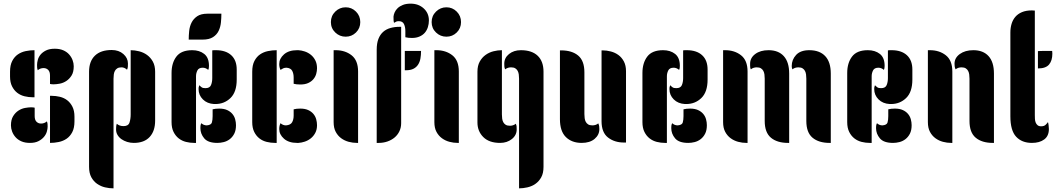

<svg xmlns="http://www.w3.org/2000/svg" viewBox="-20 -783 5799 1052"><path d="M169 -250H160Q137 -250 114.5 -255.5Q92 -261 74.5 -274.5Q57 -288 46 -310Q35 -332 35 -364V-390Q35 -426 47 -449Q59 -472 78 -485Q97 -498 121 -503Q145 -508 169 -508ZM254 -258H263Q286 -258 308.5 -252.5Q331 -247 348.5 -233.5Q366 -220 377 -198Q388 -176 388 -144V-118Q388 -82 376 -59Q364 -36 345 -23Q326 -10 302 -5Q278 0 254 0ZM384 -420Q384 -388 372 -369Q360 -350 343 -339Q326 -328 307 -324.5Q288 -321 274 -321Q262 -321 254 -323V-369Q254 -390 244 -400Q234 -410 219 -410Q200 -410 187 -398Q184 -406 183.5 -412.5Q183 -419 183 -427Q183 -439 187 -454.5Q191 -470 202 -483.5Q213 -497 232 -506.5Q251 -516 280 -516Q307 -516 326.5 -507.5Q346 -499 358.5 -485Q371 -471 377.5 -454Q384 -437 384 -420ZM40 -96Q40 -127 52 -146.5Q64 -166 81 -177Q98 -188 117 -191.5Q136 -195 150 -195Q162 -195 170 -193V-147Q170 -126 180 -116Q190 -106 205 -106Q223 -106 237 -118Q240 -110 240.5 -103.5Q241 -97 241 -89Q241 -77 236.5 -61.5Q232 -46 220.5 -32.5Q209 -19 190.5 -9.5Q172 0 144 0Q117 0 97.5 -8.5Q78 -17 65.5 -31Q53 -45 46.5 -62Q40 -79 40 -96Z M696 -508Q718 -508 742 -502Q766 -496 785.5 -482Q805 -468 817.5 -445.5Q830 -423 830 -390V-122Q830 -65 800 -32.5Q770 0 713 0Q694 0 676.5 -5.5Q659 -11 645.5 -20.5Q632 -30 624 -43.5Q616 -57 616 -73Q616 -79 616.5 -88Q617 -97 620 -105Q634 -92 657 -92Q683 -92 689.5 -111.5Q696 -131 696 -156ZM468 -390Q468 -447 500 -478Q532 -509 592 -509Q631 -509 656 -487Q681 -465 681 -435Q681 -426 680.5 -417.5Q680 -409 676 -401Q662 -414 646 -414Q631 -414 622.5 -408.5Q614 -403 609.5 -394.5Q605 -386 603.5 -375Q602 -364 602 -352V249Q579 249 555.5 243.5Q532 238 512.5 224.5Q493 211 480.5 188.5Q468 166 468 131Z M1054 0H1044Q1021 0 999 -5.5Q977 -11 959.5 -24.5Q942 -38 931 -60Q920 -82 920 -114V-383Q920 -438 946.5 -473Q973 -508 1033 -508Q1073 -508 1099 -487.5Q1125 -467 1125 -422Q1125 -407 1121 -400Q1107 -412 1091 -412Q1069 -412 1061.5 -397Q1054 -382 1054 -365ZM1143 -507Q1148 -508 1153 -508H1163Q1217 -508 1247 -480.5Q1277 -453 1277 -402V-347Q1277 -279 1243 -246Q1209 -213 1160 -213H1153Q1115 -215 1091.5 -238.5Q1068 -262 1068 -295Q1068 -300 1068.5 -304Q1069 -308 1072 -316Q1080 -308 1086 -304Q1092 -300 1106 -300Q1129 -300 1136 -316.5Q1143 -333 1143 -355ZM1273 -97Q1273 -69 1263.5 -50.5Q1254 -32 1239 -20.5Q1224 -9 1206 -4.5Q1188 0 1171 0Q1120 0 1099 -25Q1078 -50 1078 -81Q1078 -86 1078.5 -93Q1079 -100 1083 -108Q1096 -96 1113 -96Q1137 -98 1141 -112Q1145 -126 1145 -147V-184Q1160 -188 1181 -188Q1207 -188 1224.5 -180Q1242 -172 1253 -159Q1264 -146 1268.5 -129.5Q1273 -113 1273 -97ZM1014 -566Q1014 -588 1016.5 -613Q1019 -638 1029.5 -659Q1040 -680 1060.5 -694Q1081 -708 1117 -708H1193Q1193 -685 1190.5 -660Q1188 -635 1178 -614Q1168 -593 1147 -579.5Q1126 -566 1090 -566Z M1496 0H1487Q1464 0 1441.5 -5.5Q1419 -11 1401.5 -24.5Q1384 -38 1373 -60Q1362 -82 1362 -114V-390Q1362 -426 1374 -449Q1386 -472 1405 -485Q1424 -498 1448 -503Q1472 -508 1496 -508ZM1717 -409Q1717 -394 1712.5 -378Q1708 -362 1697 -349Q1686 -336 1668.5 -328Q1651 -320 1625 -320Q1604 -320 1589 -324V-358Q1589 -380 1581 -395Q1573 -410 1550 -412Q1539 -412 1531.5 -408.5Q1524 -405 1517 -400Q1510 -414 1510 -432Q1510 -462 1536 -485Q1562 -508 1608 -508H1615Q1632 -507 1650 -501Q1668 -495 1683 -483Q1698 -471 1707.5 -452.5Q1717 -434 1717 -409ZM1717 -97Q1717 -73 1707.5 -55Q1698 -37 1683 -25Q1668 -13 1650 -7Q1632 -1 1615 0H1608Q1562 0 1536 -23Q1510 -46 1510 -76Q1510 -94 1517 -108Q1530 -96 1547 -96Q1572 -98 1580.5 -113Q1589 -128 1589 -150V-184Q1604 -188 1625 -188Q1651 -188 1668.5 -180Q1686 -172 1697 -159Q1708 -146 1712.5 -129.5Q1717 -113 1717 -97Z M1793 -662Q1793 -696 1817 -719.5Q1841 -743 1874 -743Q1907 -743 1930.5 -719.5Q1954 -696 1954 -662Q1954 -628 1930.5 -605Q1907 -582 1874 -582Q1841 -582 1817 -605Q1793 -628 1793 -662ZM1808 -508H1819Q1871 -508 1906.5 -480Q1942 -452 1942 -391V0H1936Q1913 0 1890.5 -6Q1868 -12 1849.5 -25.5Q1831 -39 1819.5 -60.5Q1808 -82 1808 -114Z M2198 -504H2287Q2287 -481 2283.5 -462Q2280 -443 2270.5 -428.5Q2261 -414 2245 -406Q2229 -398 2204 -398H2198ZM2044 -510Q2044 -546 2053.5 -570Q2063 -594 2079.5 -608.5Q2096 -623 2119 -629.5Q2142 -636 2168 -636H2178V-108Q2178 -84 2168.5 -64Q2159 -44 2142.5 -30Q2126 -16 2103.5 -8Q2081 0 2055 0H2044ZM2330 -671Q2330 -652 2324.5 -634.5Q2319 -617 2308 -604Q2297 -591 2279 -583Q2261 -575 2237 -575Q2216 -575 2201 -579V-613Q2201 -635 2193.5 -651Q2186 -667 2165 -667Q2157 -667 2152 -665Q2147 -663 2139 -658Q2137 -664 2136.5 -671Q2136 -678 2136 -692Q2137 -703 2142.5 -715.5Q2148 -728 2159 -738.5Q2170 -749 2187.5 -756Q2205 -763 2230 -763Q2273 -763 2301.5 -737Q2330 -711 2330 -671Z M2345 -662Q2345 -696 2369 -719.5Q2393 -743 2426 -743Q2459 -743 2482.5 -719.5Q2506 -696 2506 -662Q2506 -628 2482.5 -605Q2459 -582 2426 -582Q2393 -582 2369 -605Q2345 -628 2345 -662ZM2360 -508H2371Q2423 -508 2458.5 -480Q2494 -452 2494 -391V0H2488Q2465 0 2442.5 -6Q2420 -12 2401.5 -25.5Q2383 -39 2371.5 -60.5Q2360 -82 2360 -114Z M2730 -156Q2730 -144 2731.5 -133Q2733 -122 2737.5 -113.5Q2742 -105 2750.5 -99.5Q2759 -94 2774 -94Q2782 -94 2790.5 -96.5Q2799 -99 2806 -105Q2810 -97 2810.5 -89.5Q2811 -82 2811 -74Q2811 -42 2784.5 -21Q2758 0 2720 0Q2660 0 2628 -32Q2596 -64 2596 -112V-390Q2596 -423 2608.5 -445.5Q2621 -468 2640.5 -482Q2660 -496 2683.5 -502Q2707 -508 2730 -508ZM2958 131Q2958 166 2945.5 188.5Q2933 211 2913.5 224.5Q2894 238 2870 243.5Q2846 249 2824 249V-352Q2824 -364 2822.5 -375Q2821 -386 2816.5 -394.5Q2812 -403 2803.5 -408.5Q2795 -414 2780 -414Q2772 -414 2763.5 -411.5Q2755 -409 2748 -403Q2744 -411 2743.5 -418.5Q2743 -426 2743 -434Q2743 -466 2769 -487Q2795 -508 2834 -508Q2894 -508 2926 -477.5Q2958 -447 2958 -390Z M3182 -158Q3182 -146 3183.5 -135Q3185 -124 3189.5 -115.5Q3194 -107 3202.5 -101.5Q3211 -96 3226 -96Q3234 -96 3242.5 -98.5Q3251 -101 3258 -107Q3262 -99 3263 -91.5Q3264 -84 3264 -76Q3264 -44 3238 -22Q3212 0 3167 0Q3113 0 3080.5 -32Q3048 -64 3048 -130V-507H3054Q3114 -507 3148 -478.5Q3182 -450 3182 -387ZM3410 -2H3399Q3347 -2 3311.5 -29.5Q3276 -57 3276 -119V-507H3282Q3304 -507 3327 -501Q3350 -495 3368.5 -481.5Q3387 -468 3398.5 -446Q3410 -424 3410 -393Z M3634 0H3624Q3601 0 3579 -5.5Q3557 -11 3539.5 -24.5Q3522 -38 3511 -60Q3500 -82 3500 -114V-383Q3500 -438 3526.5 -473Q3553 -508 3613 -508Q3653 -508 3679 -487.5Q3705 -467 3705 -422Q3705 -407 3701 -400Q3687 -412 3671 -412Q3649 -412 3641.5 -397Q3634 -382 3634 -365ZM3723 -507Q3728 -508 3733 -508H3743Q3797 -508 3827 -480.5Q3857 -453 3857 -402V-347Q3857 -279 3823 -246Q3789 -213 3740 -213H3733Q3695 -215 3671.5 -238.5Q3648 -262 3648 -295Q3648 -300 3648.5 -304Q3649 -308 3652 -316Q3660 -308 3666 -304Q3672 -300 3686 -300Q3709 -300 3716 -316.5Q3723 -333 3723 -355ZM3853 -97Q3853 -69 3843.5 -50.5Q3834 -32 3819 -20.5Q3804 -9 3786 -4.5Q3768 0 3751 0Q3700 0 3679 -25Q3658 -50 3658 -81Q3658 -86 3658.5 -93Q3659 -100 3663 -108Q3676 -96 3693 -96Q3717 -98 3721 -112Q3725 -126 3725 -147V-184Q3740 -188 3761 -188Q3787 -188 3804.5 -180Q3822 -172 3833 -159Q3844 -146 3848.5 -129.5Q3853 -113 3853 -97Z M4170 -352Q4170 -364 4168.5 -375Q4167 -386 4162.5 -394.5Q4158 -403 4149.5 -408.5Q4141 -414 4126 -414Q4118 -414 4109.5 -411.5Q4101 -409 4094 -403Q4091 -409 4090.5 -414.5Q4090 -420 4090 -425V-434Q4090 -466 4118 -487Q4146 -508 4191 -508Q4245 -508 4274.5 -475.5Q4304 -443 4304 -380V0H4298Q4238 0 4204 -28.5Q4170 -57 4170 -120ZM3942 -508H3953Q4005 -508 4040.5 -480Q4076 -452 4076 -391V0H4070Q4047 0 4024.5 -6Q4002 -12 3983.5 -25.5Q3965 -39 3953.5 -60.5Q3942 -82 3942 -114ZM4398 -352Q4398 -364 4396.5 -375Q4395 -386 4390.5 -394.5Q4386 -403 4377.5 -408.5Q4369 -414 4354 -414Q4346 -414 4337.5 -411.5Q4329 -409 4322 -403Q4318 -411 4318 -421Q4318 -456 4342 -482Q4366 -508 4414 -508Q4471 -508 4501.5 -475.5Q4532 -443 4532 -380V0H4526Q4466 0 4432 -28.5Q4398 -57 4398 -120Z M4756 0H4746Q4723 0 4701 -5.5Q4679 -11 4661.5 -24.5Q4644 -38 4633 -60Q4622 -82 4622 -114V-383Q4622 -438 4648.5 -473Q4675 -508 4735 -508Q4775 -508 4801 -487.5Q4827 -467 4827 -422Q4827 -407 4823 -400Q4809 -412 4793 -412Q4771 -412 4763.5 -397Q4756 -382 4756 -365ZM4845 -507Q4850 -508 4855 -508H4865Q4919 -508 4949 -480.5Q4979 -453 4979 -402V-347Q4979 -279 4945 -246Q4911 -213 4862 -213H4855Q4817 -215 4793.5 -238.5Q4770 -262 4770 -295Q4770 -300 4770.5 -304Q4771 -308 4774 -316Q4782 -308 4788 -304Q4794 -300 4808 -300Q4831 -300 4838 -316.5Q4845 -333 4845 -355ZM4975 -97Q4975 -69 4965.5 -50.5Q4956 -32 4941 -20.5Q4926 -9 4908 -4.5Q4890 0 4873 0Q4822 0 4801 -25Q4780 -50 4780 -81Q4780 -86 4780.5 -93Q4781 -100 4785 -108Q4798 -96 4815 -96Q4839 -98 4843 -112Q4847 -126 4847 -147V-184Q4862 -188 4883 -188Q4909 -188 4926.5 -180Q4944 -172 4955 -159Q4966 -146 4970.5 -129.5Q4975 -113 4975 -97Z M5292 -352Q5292 -364 5290.5 -375Q5289 -386 5284.5 -394.5Q5280 -403 5271.5 -408.5Q5263 -414 5248 -414Q5240 -414 5231.5 -411.5Q5223 -409 5216 -403Q5212 -411 5211 -418.5Q5210 -426 5210 -434Q5210 -466 5239 -487Q5268 -508 5313 -508Q5367 -508 5396.5 -475.5Q5426 -443 5426 -380V0H5420Q5360 0 5326 -28.5Q5292 -57 5292 -120ZM5064 -508H5075Q5127 -508 5162.5 -480Q5198 -452 5198 -391V0H5192Q5169 0 5146.5 -6Q5124 -12 5105.5 -25.5Q5087 -39 5075.5 -60.5Q5064 -82 5064 -114Z M5650 -153Q5650 -143 5650.5 -132Q5651 -121 5654.5 -112Q5658 -103 5665 -97Q5672 -91 5685 -91Q5701 -91 5709.5 -99.5Q5718 -108 5722 -114Q5724 -108 5725.5 -96Q5727 -84 5727 -76Q5727 -38 5701.5 -19Q5676 0 5634 0Q5579 0 5547.5 -34Q5516 -68 5516 -146V-605Q5516 -630 5522.5 -652Q5529 -674 5543 -690.5Q5557 -707 5579.5 -716.5Q5602 -726 5634 -726Q5638 -726 5642 -725.5Q5646 -725 5650 -725ZM5667 -503H5669Q5671 -503 5678 -503.5Q5685 -504 5700 -504H5745Q5746 -501 5746 -489Q5746 -451 5728 -429.5Q5710 -408 5667 -408Z"/></svg>

Font: Kenia
Style: Regular
Weight: 400
Designer: Julia Petretta
Foundry: Julia Petretta
Version: Version 1.001